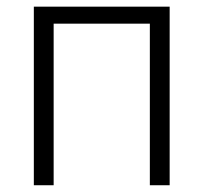

<svg xmlns="http://www.w3.org/2000/svg" viewBox="-20 -548 602 568"><path d="M481.9 0H423.3V-478H138.7V0H80.1V-528.3H481.9Z"/></svg>

Font: Franko
Style: Light
Weight: 300
Designer: Google
Version: Version 1.200310; 2013